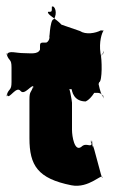

<svg xmlns="http://www.w3.org/2000/svg" viewBox="-20 -679 435 600"><path d="M53 -513C31 -513 10 -521 3 -511C3 -495 1 -525 1 -509C8 -486 16 -497 16 -468V-423C16 -394 8 -405 1 -382C1 -366 3 -396 3 -380C10 -370 31 -411 44 -395C57 -379 79 -418 86 -408C86 -392 84 -426 84 -410C77 -387 72 -396 72 -367V-247C72 -162 98 -121 203 -100C259 -89 300 -140 300 -124C300 -108 270 -238 270 -222C269 -209 268 -251 267 -237C267 -221 264 -252 264 -236C265 -217 269 -250 267 -232C265 -215 250 -236 234 -220C213 -204 205 -253 205 -273V-358C205 -360 197 -421 187 -414C187 -398 185 -429 185 -413C194 -387 224 -411 242 -395C242 -379 248 -411 248 -395C266 -379 293 -401 303 -376C303 -360 305 -393 305 -377C296 -370 285 -430 285 -432V-459C285 -461 296 -520 305 -514C305 -498 303 -532 303 -516C293 -490 266 -479 257 -479C266 -479 260 -479 260 -455C242 -455 212 -422 203 -412C203 -389 213 -362 248 -362C267 -371 284 -402 290 -422C300 -425 299 -495 294 -513C289 -548 298 -576 304 -584C302 -583 298 -584 295 -584C278 -575 248 -570 230 -582L172 -602C154 -622 127 -633 130 -642C143 -642 142 -642 142 -658C151 -664 161 -637 148 -619C135 -619 134 -542 134 -565C134 -575 139 -553 125 -546C103 -546 105 -547 105 -524C98 -508 75 -513 53 -513Z"/></svg>

Font: Hussar Przerywany
Style: Regular
Weight: 400
Foundry: Cannot Into Space Fonts
Version: Version 0.982